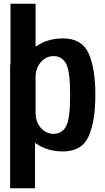

<svg xmlns="http://www.w3.org/2000/svg" viewBox="-20 -805 560 1025"><path d="M34 200V-459.5H36V-785H170V-555.5Q170.5 -556 170.5 -556Q232.5 -600 315.5 -600Q417 -600 453 -520.2Q489 -440.5 489 -299Q489 -157 453 -76.8Q417 3.5 315.5 3.5Q232.5 3.5 170.5 -40Q169 -41.5 167 -42.5V200ZM170 -401V-195.5Q172.5 -151.5 198 -122.5Q226 -90.5 266.5 -90.5Q309.5 -90.5 332 -129.2Q354.5 -168 354.5 -298.5Q354.5 -427 332 -466.2Q309.5 -505.5 266.5 -505.5Q226 -505.5 198 -473Q172.5 -443.5 170 -401Z"/></svg>

Font: Anybody SemiBold
Style: Regular
Weight: 600
Designer: Tyler Finck
Foundry: Etcetera Type Company
Version: Version 1.010; ttfautohint (v1.8.3) -l 8 -r 50 -G 200 -x 14 